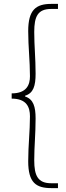

<svg xmlns="http://www.w3.org/2000/svg" viewBox="-20 -800 339 987"><path d="M244 167H278V142H243C174 142 156 102 156 24C156 -48 163 -110 163 -191C163 -251 152 -290 109 -304V-308C152 -321 163 -359 163 -421C163 -502 156 -563 156 -636C156 -715 174 -754 243 -754H278V-780H244C165 -780 125 -750 125 -640C125 -559 134 -487 134 -408C134 -364 117 -320 40 -320V-293C117 -293 134 -249 134 -202C134 -125 125 -53 125 29C125 139 165 167 244 167Z"/></svg>

Font: Harano Aji Gothic K1 ExtraLight
Style: Regular
Weight: 250
Foundry: Masamichi Hosoda
Version: HaranoAjiGothicK1-ExtraLight version 20230610;ttx 4.39.4